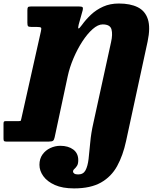

<svg xmlns="http://www.w3.org/2000/svg" viewBox="-62 -786 876 1066"><path d="M109.5 -750H377Q392 -750 396 -746.2Q400 -742.5 397.5 -730.5L375 -650Q370 -630 373.8 -628Q377.5 -626 393 -647.5Q414.5 -677.5 443.5 -704.8Q472.5 -732 510.8 -749.2Q549 -766.5 598 -766.5Q661 -766.5 702.5 -746Q744 -725.5 759 -679.2Q774 -633 757.5 -555L638 -3Q621 76.5 588.5 135.8Q556 195 498.5 227.5Q441 260 349 260Q285 260 242.5 241Q200 222 178.5 192Q157 162 157 129Q157 95.5 173.8 72Q190.5 48.5 217.2 36Q244 23.5 272.5 23.5Q317 23.5 344.8 44.2Q372.5 65 372.5 103Q372.5 124.5 365.2 135.2Q358 146 350.8 152.2Q343.5 158.5 343.5 166.5Q343.5 172.5 350.2 177.5Q357 182.5 372 182.5Q400.5 182.5 412.8 159.5Q425 136.5 429.8 96.5Q434.5 56.5 439 5Q443.5 -46.5 456.5 -103.5L554.5 -551.5Q564.5 -595 557 -622.8Q549.5 -650.5 508 -650.5Q482 -650.5 452.5 -624.5Q423 -598.5 395.2 -555.8Q367.5 -513 346 -462.5Q324.5 -412 314 -363L241.5 -24Q238.5 -10 233 -5Q227.5 0 210 0H-27.5Q-37 0 -39.8 -3.2Q-42.5 -6.5 -42.5 -16.5V-98.5Q-42.5 -106.5 -40.5 -110Q-38.5 -113.5 -31 -113.5H41Q52 -113.5 53.5 -116.2Q55 -119 56.5 -127.5L165 -611.5Q169 -628 165.8 -632.2Q162.5 -636.5 141 -636.5H111.5Q97 -636.5 93.5 -641Q90 -645.5 90 -660V-728.5Q90 -742 93.2 -746Q96.5 -750 109.5 -750Z"/></svg>

Font: Besley* Narrow Heavy
Style: Italic
Weight: 800
Width: 4
Italic angle: -13°
Designer: Owen Earl
Foundry: indestructible type*
Version: Version 3.000; ttfautohint (v1.8.3)